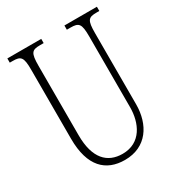

<svg xmlns="http://www.w3.org/2000/svg" viewBox="-173 -826 877 947"><g transform="rotate(-30 265.5 -352.0)"><path d="M263 10C387 10 447 -86 447 -201V-606C447 -679 457 -690 504 -690H520V-714H335V-690H356C403 -690 414 -679 414 -607V-203C414 -115 374 -22 268 -22C182 -22 125 -78 125 -210V-605C125 -680 136 -690 183 -690H203V-714H10V-690H26C73 -690 84 -679 84 -608V-214C84 -55 156 10 263 10Z"/></g></svg>

Font: Noto Serif Sinhala ExtraCondensed ExtraLight
Style: Regular
Weight: 200
Width: 2
Designer: Jelle Bosma - Monotype Design Team
Foundry: Monotype Imaging Inc.
Version: Version 2.007